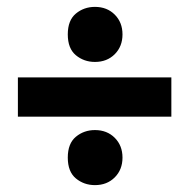

<svg xmlns="http://www.w3.org/2000/svg" viewBox="-20 -609 551 558"><path d="M478 -270H32V-384H478ZM256 -71Q224 -71 200.5 -90.5Q177 -110 177 -151Q177 -192 200.5 -211.5Q224 -231 256 -231Q291 -231 313.5 -208.5Q336 -186 336 -151Q336 -116 313.5 -93.5Q291 -71 256 -71ZM256 -429Q224 -429 200.5 -448.5Q177 -468 177 -509Q177 -550 200.5 -569.5Q224 -589 256 -589Q291 -589 313.5 -566.5Q336 -544 336 -509Q336 -474 313.5 -451.5Q291 -429 256 -429Z"/></svg>

Font: Argentum Novus
Style: Bold
Weight: 700
Designer: Julieta Ulanovsky (font) & Cristiano Sobral (main changes)
Foundry: Julieta Ulanovsky (font) & Cristiano Sobral (main changes)
Version: Version 3.00;November 27, 2020;FontCreator 13.0.0.2655 64-bi